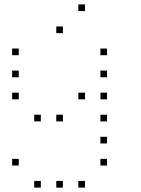

<svg xmlns="http://www.w3.org/2000/svg" viewBox="-20 -685 640 870"><path d="M336 -665Q335 -665 335 -665Q335 -665 335 -664V-636Q335 -635 335 -635Q335 -635 336 -635H364Q365 -635 365 -635Q365 -635 365 -636V-664Q365 -665 365 -665Q365 -665 364 -665ZM236 -565Q235 -565 235 -565Q235 -565 235 -564V-536Q235 -535 235 -535Q235 -535 236 -535H264Q265 -535 265 -535Q265 -535 265 -536V-564Q265 -565 265 -565Q265 -565 264 -565ZM36 -465Q35 -465 35 -465Q35 -465 35 -464V-436Q35 -435 35 -435Q35 -435 36 -435H64Q65 -435 65 -435Q65 -435 65 -436V-464Q65 -465 65 -465Q65 -465 64 -465ZM436 -465Q435 -465 435 -465Q435 -465 435 -464V-436Q435 -435 435 -435Q435 -435 436 -435H464Q465 -435 465 -435Q465 -435 465 -436V-464Q465 -465 465 -465Q465 -465 464 -465ZM36 -365Q35 -365 35 -365Q35 -365 35 -364V-336Q35 -335 35 -335Q35 -335 36 -335H64Q65 -335 65 -335Q65 -335 65 -336V-364Q65 -365 65 -365Q65 -365 64 -365ZM436 -365Q435 -365 435 -365Q435 -365 435 -364V-336Q435 -335 435 -335Q435 -335 436 -335H464Q465 -335 465 -335Q465 -335 465 -336V-364Q465 -365 465 -365Q465 -365 464 -365ZM36 -265Q35 -265 35 -265Q35 -265 35 -264V-236Q35 -235 35 -235Q35 -235 36 -235H64Q65 -235 65 -235Q65 -235 65 -236V-264Q65 -265 65 -265Q65 -265 64 -265ZM336 -265Q335 -265 335 -265Q335 -265 335 -264V-236Q335 -235 335 -235Q335 -235 336 -235H364Q365 -235 365 -235Q365 -235 365 -236V-264Q365 -265 365 -265Q365 -265 364 -265ZM436 -265Q435 -265 435 -265Q435 -265 435 -264V-236Q435 -235 435 -235Q435 -235 436 -235H464Q465 -235 465 -235Q465 -235 465 -236V-264Q465 -265 465 -265Q465 -265 464 -265ZM136 -165Q135 -165 135 -165Q135 -165 135 -164V-136Q135 -135 135 -135Q135 -135 136 -135H164Q165 -135 165 -135Q165 -135 165 -136V-164Q165 -165 165 -165Q165 -165 164 -165ZM236 -165Q235 -165 235 -165Q235 -165 235 -164V-136Q235 -135 235 -135Q235 -135 236 -135H264Q265 -135 265 -135Q265 -135 265 -136V-164Q265 -165 265 -165Q265 -165 264 -165ZM436 -165Q435 -165 435 -165Q435 -165 435 -164V-136Q435 -135 435 -135Q435 -135 436 -135H464Q465 -135 465 -135Q465 -135 465 -136V-164Q465 -165 465 -165Q465 -165 464 -165ZM436 -65Q435 -65 435 -65Q435 -65 435 -64V-36Q435 -35 435 -35Q435 -35 436 -35H464Q465 -35 465 -35Q465 -35 465 -36V-64Q465 -65 465 -65Q465 -65 464 -65ZM36 35Q35 35 35 35Q35 35 35 36V64Q35 65 35 65Q35 65 36 65H64Q65 65 65 65Q65 65 65 64V36Q65 35 65 35Q65 35 64 35ZM436 35Q435 35 435 35Q435 35 435 36V64Q435 65 435 65Q435 65 436 65H464Q465 65 465 65Q465 65 465 64V36Q465 35 465 35Q465 35 464 35ZM136 135Q135 135 135 135Q135 135 135 136V164Q135 165 135 165Q135 165 136 165H164Q165 165 165 165Q165 165 165 164V136Q165 135 165 135Q165 135 164 135ZM236 135Q235 135 235 135Q235 135 235 136V164Q235 165 235 165Q235 165 236 165H264Q265 165 265 165Q265 165 265 164V136Q265 135 265 135Q265 135 264 135ZM336 135Q335 135 335 135Q335 135 335 136V164Q335 165 335 165Q335 165 336 165H364Q365 165 365 165Q365 165 365 164V136Q365 135 365 135Q365 135 364 135Z"/></svg>

Font: Doto Black Thin
Style: Regular
Weight: 250
Monospace: yes
Version: Version 1.000